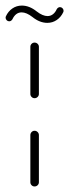

<svg xmlns="http://www.w3.org/2000/svg" viewBox="-75 -672 249 692"><path d="M49.6 0Q43.3 0 38.9 -4.4Q34.4 -8.9 34.4 -15.2V-185.2Q34.4 -191.5 38.9 -196.1Q43.3 -200.7 49.6 -200.7Q55.9 -200.7 60.6 -196.1Q65.2 -191.5 65.2 -185.2V-15.2Q65.2 -8.9 60.6 -4.4Q55.9 0 49.6 0ZM49.6 -318.1Q43.3 -318.1 38.9 -322.6Q34.4 -327 34.4 -333.3V-503.3Q34.4 -509.6 38.9 -514.1Q43.3 -518.5 49.6 -518.5Q55.9 -518.5 60.6 -514.1Q65.2 -509.6 65.2 -503.3V-333.3Q65.2 -327 60.6 -322.6Q55.9 -318.1 49.6 -318.1ZM141.1 -646.3Q146.3 -646.3 150.2 -642.4Q154.1 -638.5 154.1 -633.3Q154.1 -630.4 153 -628.1Q144.8 -610.4 129.6 -600Q114.4 -589.6 95.6 -589.6Q68.1 -589.6 41.9 -610.7Q20.4 -627.4 3 -627.4Q-8.1 -627.4 -16.5 -620.9Q-24.8 -614.4 -30 -603Q-31.9 -599.6 -35 -597.4Q-38.1 -595.2 -41.9 -595.2Q-47 -595.2 -50.9 -599.1Q-54.8 -603 -54.8 -608.1Q-54.8 -611.1 -53.7 -613.3Q-45.6 -631.1 -30.4 -641.5Q-15.2 -651.9 3.7 -651.9Q31.1 -651.9 57.4 -630.7Q78.9 -614.1 96.3 -614.1Q107.4 -614.1 115.7 -620.6Q124.1 -627 129.3 -638.5Q131.1 -641.9 134.3 -644.1Q137.4 -646.3 141.1 -646.3Z"/></svg>

Font: 26F Galaxy Sans Ultra Light
Style: Regular
Weight: 200
Designer: C₂₉H₂₅N₃O₅
Version: Version 1.100